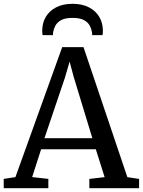

<svg xmlns="http://www.w3.org/2000/svg" viewBox="-30 -999 759 1019"><path d="M51.9 -59 300.2 -749H413.1L645.9 -58.9L708.2 -49.5V0H444.2V-49.5L525.3 -58.9L478.5 -206.8H188.2L140.7 -59.2L226.6 -49.5V0H-10.1L-10.4 -49.5ZM460.1 -265.7 361.7 -589.1 339.4 -671.8 314.6 -586.8 206 -265.7ZM355 -978.8Q405.6 -978.8 441.7 -960.2Q477.7 -941.7 496.9 -909.3Q516 -876.9 516 -836Q516 -830.6 515.6 -824.6Q515.2 -818.6 514.2 -812.7H459Q459 -815.4 459 -819.7Q459 -823.9 458 -828.5Q455.4 -845.6 446.2 -863Q437.1 -880.5 415.6 -892.2Q394.1 -904 355 -904Q316 -904 294.7 -892.2Q273.4 -880.5 264.1 -863Q254.9 -845.5 252.1 -828.5Q251.6 -823.9 251.3 -819.7Q251.1 -815.4 251.1 -812.7H195.9Q195.1 -818.6 194.6 -824.6Q194.1 -830.7 194.1 -836.1Q194.1 -877.1 213.1 -909.4Q232.2 -941.8 268.3 -960.3Q304.5 -978.8 355 -978.8Z"/></svg>

Font: Merriweather 7pt Light
Style: Regular
Weight: 300
Designer: Eben Sorkin
Foundry: Eben Sorkin
Version: Version 2.200;gftools[0.9.31]